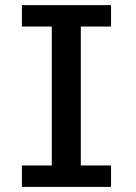

<svg xmlns="http://www.w3.org/2000/svg" viewBox="-20 -733 532 753"><path d="M415.5 -712.9V-628.9H296.9V-84H415.5V0H65.9V-84H183.1V-628.9H65.9V-712.9Z"/></svg>

Font: Lesson One Medium
Style: Regular
Weight: 500
Designer: But Ko, Victor Gaultney, Annie Olsen, Julie Remington, Don Collingsworth, Eric Hays, Becca Hirsbrunner
Version: Version 1.100